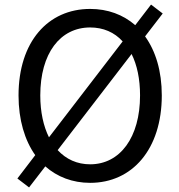

<svg xmlns="http://www.w3.org/2000/svg" viewBox="-20 -786 782 839"><path d="M107 33 178 -59C230 -13 297 13 374 13C558 13 687 -134 687 -369C687 -476 660 -563 614 -627L691 -727L640 -766L571 -676C518 -722 451 -747 374 -747C190 -747 61 -604 61 -369C61 -262 88 -173 134 -108L56 -6ZM156 -369C156 -553 243 -666 374 -666C431 -666 480 -645 516 -605L194 -186C170 -234 156 -297 156 -369ZM374 -68C317 -68 269 -90 232 -130L555 -550C579 -502 592 -441 592 -369C592 -186 505 -68 374 -68Z"/></svg>

Font: Microsoft YaHei
Style: Regular
Weight: 400
Designer: Ryoko NISHIZUKA 西塚涼子 (kana, bopomofo & ideographs); Paul D. Hunt (Latin, Greek & Cyrillic); Sandoll Communications 산돌커뮤니
Foundry: Adobe
Version: Version 2.001;hotconv 1.0.111;makeotfexe 2.5.65597